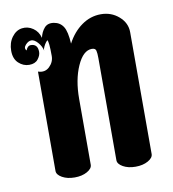

<svg xmlns="http://www.w3.org/2000/svg" viewBox="-72 -535 533 590"><g transform="rotate(-10 195.0 -240.0)"><path d="M52 -424Q74 -424 74 -399Q74 -388 65 -376.5Q56 -365 37.5 -365Q19 -365 4.5 -378.5Q-10 -392 -10 -417Q-10 -442 3 -459.5Q16 -477 34.5 -479.5Q53 -482 69 -471Q85 -460 90 -440Q94 -458 104.5 -470Q115 -482 134 -479Q153 -476 163 -460.5Q173 -445 175 -407Q193 -441 220.5 -460.5Q248 -480 280.5 -480Q313 -480 336.5 -459.5Q360 -439 360 -410V-30Q360 -18 344 -9Q328 0 305 0Q282 0 266 -9Q250 -18 250 -30V-330Q250 -333 250 -348.5Q250 -364 248 -372Q246 -380 235 -380Q208 -380 189 -337.5Q170 -295 170 -235Q170 -223 170 -212V-30Q170 -18 154 -9Q138 0 115 0Q92 0 76 -9Q60 -18 60 -30V-340Q81 -333 95.5 -347Q110 -361 110 -380Q110 -425 105 -430Q95 -420 90 -405V-400Q87 -414 76.5 -426Q66 -438 56.5 -438Q47 -438 38 -428Q29 -418 37 -410Q42 -424 52 -424Z"/></g></svg>

Font: SOV_ThonBuri
Style: Book
Weight: 400
Version: Version 1.00